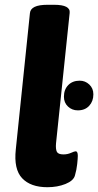

<svg xmlns="http://www.w3.org/2000/svg" viewBox="-20 -774 410 802"><path d="M178 8Q108 8 72.5 -29.5Q37 -67 46 -150L105 -719Q108 -754 178 -754H206Q275 -754 271 -720L214 -175Q212 -151 217.5 -140Q223 -129 245 -129Q262 -129 276.5 -135.5Q291 -142 296 -142Q305 -142 305 -123Q305 -113 302.5 -89Q300 -65 293 -41Q287 -19 253.5 -5.5Q220 8 178 8ZM305 -313Q281 -313 264 -329Q247 -345 247 -370Q247 -400 265 -418.5Q283 -437 313 -437Q336 -437 353 -421Q370 -405 370 -380Q370 -351 352.5 -332Q335 -313 305 -313Z"/></svg>

Font: Asap Semi Expanded Semi Expanded ExtraBold
Style: Italic
Weight: 800
Width: 6
Italic angle: -6°
Designer: Pablo Cosgaya
Foundry: Omnibus-Type
Version: Version 3.001; ttfautohint (v1.8.4.7-5d5b)